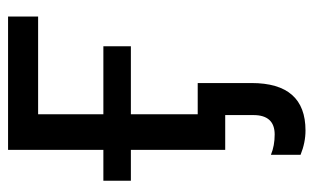

<svg xmlns="http://www.w3.org/2000/svg" viewBox="-170 -406 774 474"><g transform="rotate(-90 217.0 -169.0)"><path d="M131.8 198.2C210 198.2 249 153.8 249 64.9V-67.9H171.9V-232.9H339.8V-300.8H171.9V-461.9H413.1V-536.1H84V-300.8H7.8V-232.9H84V0H169.9V69.8C169.9 104.5 153.8 122.1 122.1 122.1C103.5 122.1 86.9 119.1 71.8 112.8V186C92.3 194.3 112.3 198.2 131.8 198.2Z"/></g></svg>

Font: Noto Reveo Sans
Style: Regular
Weight: 400
Designer: Monotype Design team
Foundry: Monotype Imaging Inc.
Version: Version 1.04